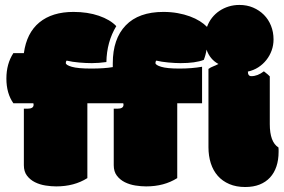

<svg xmlns="http://www.w3.org/2000/svg" viewBox="-20 -749 1149 778"><path d="M572.3 6.3Q551.8 6.3 528.6 2.7Q505.4 -1 485.8 -10.7Q466.3 -20.5 453.6 -37.1Q440.9 -53.7 440.9 -79.6V-308.6H456.1Q480.5 -308.6 480.5 -324.7Q480.5 -325.7 479.5 -330.6H334V-27.3Q280.8 6.3 208 6.3Q187.5 6.3 164.3 2.7Q141.1 -1 121.6 -10.7Q102.1 -20.5 89.4 -37.1Q76.7 -53.7 76.7 -79.6V-308.6H91.8Q116.2 -308.6 116.2 -324.7Q116.2 -325.7 115.2 -330.6H34.2Q5.9 -370.6 5.9 -430.7Q5.9 -490.7 34.2 -533.7H76.7Q87.9 -615.7 139.6 -658.2Q191.4 -700.7 277.8 -700.7Q335 -700.7 380.6 -685.1Q426.3 -669.4 451.2 -643.1Q412.6 -579.6 411.1 -497.6Q379.9 -493.2 352.1 -493.2Q328.6 -493.2 300.8 -495.6Q272.9 -498 250 -503.4Q246.6 -500 246.6 -493.7Q246.6 -485.4 271 -478.3Q295.4 -471.2 349.6 -471.2Q403.3 -471.2 437 -477.1V-492.7Q437 -591.8 489.5 -646.2Q542 -700.7 642.1 -700.7Q672.9 -700.7 700 -695.8Q727.1 -690.9 749.5 -682.6Q772 -674.3 789.6 -663.3Q807.1 -652.3 818.8 -640.1Q826.2 -660.6 839.1 -677Q852.1 -693.4 869.1 -704.8Q886.2 -716.3 906.7 -722.7Q927.2 -729 950.2 -729Q980.5 -729 1005.6 -718.3Q1030.8 -707.5 1049.3 -689Q1067.9 -670.4 1078.1 -644.8Q1088.4 -619.1 1088.4 -589.4Q1088.4 -565.9 1080.8 -544.7Q1073.2 -523.4 1059.3 -505.9Q1045.4 -488.3 1026.4 -476.1Q1007.3 -463.9 984.4 -459Q984.4 -440.4 998.5 -440.4Q1023.9 -440.4 1049.3 -460Q1068.4 -445.3 1073.2 -439.5V-246.1Q1073.2 -173.3 1108.4 -151.4Q1108.9 -149.9 1108.9 -142.1V-133.3Q1108.9 -101.1 1100.1 -74.7Q1091.3 -48.3 1074.2 -29.8Q1057.1 -11.2 1032 -1.2Q1006.8 8.8 973.6 8.8Q937 8.8 909.2 -3.2Q881.3 -15.1 862.5 -36.4Q843.8 -57.6 834.2 -87.4Q824.7 -117.2 824.7 -152.3V-469.7Q833.5 -476.1 843.8 -480Q854 -483.9 865.2 -489.7Q830.6 -508.3 816.9 -547.9Q813.5 -525.4 805.7 -506.3Q772 -493.2 711.4 -493.2Q701.2 -493.2 688.2 -493.9Q675.3 -494.6 661.9 -495.8Q648.4 -497.1 635.7 -499Q623 -501 613.3 -503.4Q609.9 -500 609.9 -493.7Q609.9 -485.4 633.3 -478.3Q656.7 -471.2 707 -471.2Q757.3 -471.2 798.8 -478.5V-330.6H698.2V-27.3Q645 6.3 572.3 6.3Z"/></svg>

Font: Modak sl
Style: Regular
Weight: 400
Designer: Sarang Kulkarni, Maithili Shingre, Noopur Datye
Foundry: Ek Type
Version: Version 1.036;PS Version 1.000;hotconv 1.0.79;makeotf.lib2.5